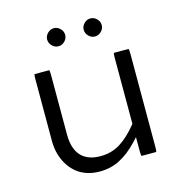

<svg xmlns="http://www.w3.org/2000/svg" viewBox="-99 -742 792 833"><g transform="rotate(-15 297.5 -326.0)"><path d="M83.5 -481Q81.5 -474.6 81.5 -459V-181.6Q81.5 -130.4 102.1 -88.4Q122.1 -47.4 158.7 -23.4Q197.3 0.5 248.3 0.5Q299.3 0.5 339.8 -21Q381.3 -42.5 420.4 -84L438 -103V-40Q438 -25.9 439.9 -18.1H506.3Q508.3 -24.4 508.3 -40V-459Q508.3 -473.1 506.3 -481H439.9Q438 -474.6 438 -459V-162.6Q397.5 -112.3 357.9 -87.6Q318.4 -63 268.6 -63Q213.9 -63 184.1 -92.8Q151.9 -125 151.9 -191.4V-459Q151.9 -473.1 149.9 -481ZM351.6 -583Q363.8 -570.8 379.9 -570.8Q396 -570.8 408.2 -583Q420.4 -595.2 420.4 -611.3Q420.4 -627.4 408.2 -639.6Q396 -651.9 379.9 -651.9Q363.8 -651.9 351.6 -639.6Q339.4 -627.4 339.4 -611.3Q339.4 -595.2 351.6 -583ZM187.5 -583Q199.7 -570.8 215.8 -570.8Q231.9 -570.8 244.1 -583Q256.3 -595.2 256.3 -611.3Q256.3 -627.4 244.1 -639.6Q231.9 -651.9 215.8 -651.9Q199.7 -651.9 187.5 -639.6Q175.3 -627.4 175.3 -611.3Q175.3 -595.2 187.5 -583Z"/></g></svg>

Font: YuPearl-ExtraLight
Style: ExtraLight
Weight: 200
Designer: Max Yao
Foundry: Max-Everyday
Version: Version 1.011; ttfautohint (v1.8.3)